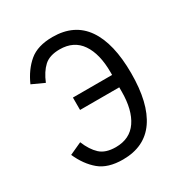

<svg xmlns="http://www.w3.org/2000/svg" viewBox="-168 -839 935 980"><g transform="rotate(-30 300.0 -349.0)"><path d="M59 -141 131 -174Q153 -120 185 -90.5Q217 -61 277 -61Q360 -61 402 -122.5Q444 -184 444 -292V-317H213V-390H444V-406Q444 -514 402 -575.5Q360 -637 277 -637Q217 -637 185 -607.5Q153 -578 131 -524L59 -557Q90 -627 139.5 -668.5Q189 -710 277 -710Q405 -710 469 -617.5Q533 -525 533 -349Q533 -173 469 -80.5Q405 12 277 12Q189 12 139.5 -29.5Q90 -71 59 -141Z"/></g></svg>

Font: iA Writer Quattro V
Style: Regular
Weight: 400
Designer: Mike Abbink, Paul van der Laan, Pieter van Rosmalen, Oliver Reichenstein
Foundry: Information Architects Inc.
Version: Version 2.000